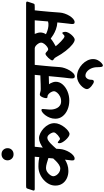

<svg xmlns="http://www.w3.org/2000/svg" viewBox="505 -1556 1389 2556"><g transform="rotate(-90 1200.0 -277.5)"><path d="M-57 -532 -33 -606Q-28 -620 -20.5 -622.5Q-13 -625 0 -625H938Q966 -625 959 -603L936 -529Q931 -513 920.5 -511.5Q910 -510 887 -510H525Q522 -485 519.5 -458.5Q517 -432 513 -403Q542 -423 575 -438Q608 -453 639 -453Q670 -453 705 -436Q740 -419 770.5 -390.5Q801 -362 820 -325Q839 -288 839 -248Q839 -214 823.5 -178.5Q808 -143 784.5 -113.5Q761 -84 736.5 -65.5Q712 -47 694 -47Q678 -47 657 -61.5Q636 -76 616.5 -97.5Q597 -119 584.5 -141.5Q572 -164 572 -180Q572 -186 573.5 -194.5Q575 -203 581 -203Q587 -203 596 -196Q605 -189 614.5 -181.5Q624 -174 630 -174Q636 -174 650 -182Q664 -190 679 -203Q694 -216 705 -230.5Q716 -245 716 -257Q716 -270 706.5 -290Q697 -310 680.5 -326Q664 -342 643 -342Q627 -342 608 -330Q589 -318 569.5 -299.5Q550 -281 531.5 -260.5Q513 -240 498 -223L495 -174Q493 -145 481.5 -111Q470 -77 451.5 -47Q433 -17 411 2Q389 21 367 21Q350 21 345.5 8Q341 -5 343.5 -24.5Q346 -44 348 -62L353 -107Q323 -88 285 -75Q247 -62 202 -62Q150 -62 105.5 -82.5Q61 -103 34.5 -142Q8 -181 8 -236Q8 -280 28.5 -320Q49 -360 85 -392Q121 -424 166.5 -442.5Q212 -461 263 -461Q304 -461 337.5 -457Q371 -453 387 -449L392 -510H-36Q-64 -510 -57 -532ZM132 -264Q132 -243 146.5 -221Q161 -199 184.5 -184.5Q208 -170 233 -170Q259 -170 285.5 -187.5Q312 -205 334.5 -227.5Q357 -250 369 -264L375 -328Q345 -338 307 -349Q269 -360 244 -360Q213 -360 187.5 -342.5Q162 -325 147 -302Q132 -279 132 -264Z M344 -872Q344 -907 367 -929.5Q390 -952 425 -952Q463 -952 484.5 -928Q506 -904 506 -872Q506 -837 483 -814.5Q460 -792 425 -792Q388 -792 366 -816Q344 -840 344 -872Z M829 -532 853 -606Q858 -620 865.5 -622.5Q873 -625 886 -625H1714Q1742 -625 1735 -603L1712 -529Q1707 -513 1696.5 -511.5Q1686 -510 1663 -510H1615Q1611 -469 1607.5 -435Q1604 -401 1600.5 -364.5Q1597 -328 1593 -282.5Q1589 -237 1585 -174Q1583 -145 1571.5 -111Q1560 -77 1542 -46.5Q1524 -16 1503.5 3.5Q1483 23 1462 23Q1444 23 1438.5 9.5Q1433 -4 1434.5 -24Q1436 -44 1438 -62Q1441 -82 1445 -119Q1449 -156 1454 -208Q1459 -260 1465 -323L1357 -320Q1362 -315 1370 -300Q1378 -285 1384 -266.5Q1390 -248 1390 -229Q1390 -180 1354.5 -139Q1319 -98 1262 -74Q1205 -50 1139 -50Q1074 -50 1019 -73.5Q964 -97 931 -139Q898 -181 898 -236Q898 -274 911 -307.5Q924 -341 943 -366.5Q962 -392 981.5 -406.5Q1001 -421 1013 -421Q1027 -421 1027.5 -404Q1028 -387 1024 -358.5Q1020 -330 1020 -296Q1020 -278 1025 -255Q1030 -232 1042 -210Q1054 -188 1076 -173.5Q1098 -159 1131 -159Q1167 -159 1197 -174.5Q1227 -190 1245.5 -212.5Q1264 -235 1264 -256Q1264 -268 1254.5 -288Q1245 -308 1228.5 -324Q1212 -340 1192 -340Q1172 -340 1172 -358Q1172 -372 1178.5 -392Q1185 -412 1195.5 -427Q1206 -442 1217 -442Q1237 -442 1252.5 -436Q1268 -430 1293 -430Q1324 -430 1358 -431Q1392 -432 1423.5 -433.5Q1455 -435 1475 -435L1482 -510H850Q822 -510 829 -532Z M1607 397Q1592 397 1588 376.5Q1584 356 1584 323Q1584 280 1568.5 244Q1553 208 1527 186.5Q1501 165 1471 165Q1450 165 1433.5 186.5Q1417 208 1417 242Q1417 277 1392 277Q1382 277 1365.5 268Q1349 259 1332 245Q1315 231 1303.5 215Q1292 199 1292 185Q1292 169 1305.5 146.5Q1319 124 1343 102.5Q1367 81 1397.5 67Q1428 53 1462 53Q1507 53 1548.5 72Q1590 91 1622.5 122Q1655 153 1673.5 190.5Q1692 228 1692 266Q1692 303 1675.5 332.5Q1659 362 1639 379.5Q1619 397 1607 397Z M1607 -532 1631 -606Q1636 -620 1643 -622.5Q1650 -625 1662 -625H2435Q2463 -625 2456 -603L2432 -529Q2427 -513 2416.5 -511.5Q2406 -510 2383 -510H2341Q2338 -482 2332.5 -430Q2327 -378 2321.5 -311.5Q2316 -245 2311 -174Q2309 -145 2297.5 -111Q2286 -77 2267.5 -47Q2249 -17 2227 2Q2205 21 2183 21Q2166 21 2161.5 8Q2157 -5 2159.5 -24.5Q2162 -44 2164 -62Q2166 -81 2170.5 -119Q2175 -157 2180 -209Q2131 -212 2088 -228Q2045 -244 2013.5 -264Q1982 -284 1965 -297Q1938 -275 1910.5 -258.5Q1883 -242 1863 -231Q1872 -219 1889.5 -199.5Q1907 -180 1927.5 -160.5Q1948 -141 1966 -127.5Q1984 -114 1994 -114Q2003 -114 2011 -121Q2019 -128 2026.5 -135.5Q2034 -143 2040 -143Q2047 -143 2051 -129.5Q2055 -116 2055 -106Q2055 -85 2043.5 -63Q2032 -41 2015 -21.5Q1998 -2 1980.5 10Q1963 22 1951 22Q1926 22 1886.5 -9Q1847 -40 1802.5 -96Q1758 -152 1718 -226Q1709 -243 1699 -250.5Q1689 -258 1682 -263Q1675 -268 1675 -277Q1675 -286 1685 -300.5Q1695 -315 1709.5 -330.5Q1724 -346 1738.5 -356.5Q1753 -367 1762 -367Q1771 -367 1781.5 -358Q1792 -349 1802.5 -340Q1813 -331 1823 -331Q1836 -331 1857 -346Q1878 -361 1894.5 -383Q1911 -405 1911 -427Q1911 -442 1899 -461.5Q1887 -481 1869.5 -495.5Q1852 -510 1835 -510H1628Q1600 -510 1607 -532ZM2023 -361Q2042 -351 2071.5 -341Q2101 -331 2133 -328Q2165 -325 2193 -333L2208 -510H2027Q2035 -491 2040.5 -472Q2046 -453 2046 -434Q2046 -415 2040 -396.5Q2034 -378 2023 -361Z"/></g></svg>

Font: Alkatra
Style: Bold
Weight: 700
Designer: Suman Bhandary
Version: Version 1.100;gftools[0.9.22]